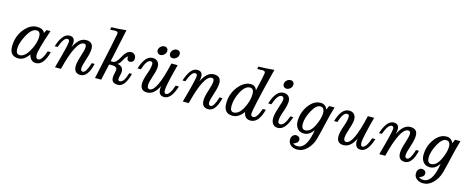

<svg xmlns="http://www.w3.org/2000/svg" viewBox="-43 -1659 6785 2776"><g transform="rotate(15 3349.0 -271.0)"><path d="M535.2 -488.3Q429.7 -178.2 429.7 -108.4Q429.7 -46.9 468.3 -46.9Q521.5 -46.9 572.3 -195.3H618.2Q564.5 13.2 448.2 13.2Q366.2 13.2 341.3 -86.9Q272.9 13.2 188 13.2Q55.2 13.2 55.2 -131.3Q55.2 -280.3 141.4 -389.2Q227.5 -498 332 -498Q423.8 -498 450.7 -438L476.6 -488.3ZM192.9 -37.1Q269 -37.1 333.5 -153.3Q397.9 -269.5 397.9 -367.2Q397.9 -446.8 338.9 -446.8Q266.6 -446.8 201.4 -326.2Q136.2 -205.6 136.2 -117.7Q136.2 -37.1 192.9 -37.1Z M1115.7 12.7Q1017.6 12.7 1017.6 -95.2Q1017.6 -150.4 1051.3 -253.2Q1085 -356 1085 -396Q1085 -439.9 1050.3 -439.9Q932.1 -439.9 821.8 0H732.9Q832 -354 832 -407.2Q832 -442.9 801.3 -442.9Q747.1 -442.9 692.9 -293H649.9Q715.3 -496.6 818.8 -496.6Q897.9 -496.6 897.9 -415.5Q897.9 -382.8 888.2 -342.8Q962.4 -496.6 1067.9 -496.6Q1174.8 -496.6 1174.8 -393.1Q1174.8 -332.5 1139.6 -228.8Q1104.5 -125 1104.5 -85Q1104.5 -42 1137.2 -42Q1185.1 -42 1231 -195.3H1274.9Q1225.6 12.7 1115.7 12.7Z M1675.8 9.8Q1579.1 9.8 1579.1 -70.8Q1579.1 -103.5 1588.1 -140.4Q1597.2 -177.2 1597.2 -196.3Q1597.2 -243.2 1517.1 -243.2Q1502.9 -243.2 1478 -241.2L1424.8 0H1332Q1479.5 -685.1 1479.5 -704.6Q1479.5 -735.4 1439.5 -735.4Q1398.9 -735.4 1361.8 -732.4L1370.1 -770.5Q1474.1 -772 1592.8 -784.7L1488.3 -294.9Q1506.8 -293 1520.5 -293Q1570.3 -293 1623 -395Q1675.8 -497.1 1742.2 -497.1Q1775.9 -497.1 1795.9 -475.1Q1815.9 -453.1 1815.9 -421.9Q1815.9 -390.1 1797.9 -373.5Q1779.8 -356.9 1756.3 -356.9Q1735.4 -356.9 1723.6 -369.4Q1711.9 -381.8 1711.9 -402.8Q1711.9 -416.5 1717.3 -425.3Q1689.9 -420.4 1656 -357.2Q1622.1 -293.9 1594.2 -281.7Q1682.1 -268.6 1682.1 -186Q1682.1 -163.6 1672.6 -129.2Q1663.1 -94.7 1663.1 -76.2Q1663.1 -46.9 1688 -46.9Q1751.5 -46.9 1792.5 -195.3H1833Q1781.2 9.8 1675.8 9.8Z M2110.8 7.8Q2008.8 7.8 2008.8 -98.1Q2008.8 -158.2 2044.2 -254.6Q2079.6 -351.1 2079.6 -405.8Q2079.6 -442.9 2047.4 -442.9Q1986.8 -442.9 1940.4 -293H1890.6Q1950.2 -496.1 2064.5 -496.1Q2112.3 -496.1 2139.4 -468Q2166.5 -439.9 2166.5 -387.7Q2166.5 -339.4 2132.8 -241.2Q2099.1 -143.1 2099.1 -99.6Q2099.1 -45.9 2135.7 -45.9Q2245.1 -45.9 2344.7 -488.3H2438.5Q2353 -165 2353 -98.1Q2353 -42 2379.9 -42Q2436.5 -42 2487.3 -195.3H2535.2Q2473.6 7.8 2366.7 7.8Q2281.7 7.8 2281.7 -94.2Q2281.7 -118.7 2288.1 -142.1Q2219.2 7.8 2110.8 7.8ZM2342.8 -566.9Q2314.9 -566.9 2299.3 -586.9Q2288.1 -600.6 2288.1 -620.1Q2288.1 -627.4 2289.6 -634.8Q2295.9 -663.6 2319.6 -682.9Q2343.3 -702.1 2371.6 -702.1Q2399.4 -702.1 2415.5 -682.6Q2426.3 -669.9 2426.3 -648.9Q2426.3 -642.1 2424.8 -634.8Q2418.9 -606.4 2395 -586.7Q2371.1 -566.9 2342.8 -566.9ZM2157.2 -566.9Q2129.4 -566.9 2113.8 -586.9Q2102.5 -600.6 2102.5 -620.1Q2102.5 -627.4 2104 -634.8Q2110.4 -663.6 2134 -682.9Q2157.7 -702.1 2186 -702.1Q2213.9 -702.1 2230 -682.6Q2240.7 -669.9 2240.7 -648.9Q2240.7 -642.1 2239.3 -634.8Q2233.4 -606.4 2209.5 -586.7Q2185.5 -566.9 2157.2 -566.9Z M3028.8 12.7Q2930.7 12.7 2930.7 -95.2Q2930.7 -150.4 2964.4 -253.2Q2998 -356 2998 -396Q2998 -439.9 2963.4 -439.9Q2845.2 -439.9 2734.9 0H2646Q2745.1 -354 2745.1 -407.2Q2745.1 -442.9 2714.4 -442.9Q2660.2 -442.9 2606 -293H2563Q2628.4 -496.6 2731.9 -496.6Q2811 -496.6 2811 -415.5Q2811 -382.8 2801.3 -342.8Q2875.5 -496.6 2981 -496.6Q3087.9 -496.6 3087.9 -393.1Q3087.9 -332.5 3052.7 -228.8Q3017.6 -125 3017.6 -85Q3017.6 -42 3050.3 -42Q3098.1 -42 3144 -195.3H3188Q3138.7 12.7 3028.8 12.7Z M3662.1 13.2Q3570.3 13.2 3555.2 -86.9Q3481.9 13.2 3392.1 13.2Q3259.3 13.2 3259.3 -135.7Q3259.3 -280.3 3345.5 -389.2Q3431.6 -498 3531.2 -498Q3603.5 -498 3625.5 -428.2Q3684.1 -681.2 3684.1 -704.6Q3684.1 -735.4 3643.1 -735.4Q3602.1 -735.4 3563.5 -732.4L3571.3 -770.5Q3677.2 -772 3807.1 -784.7Q3723.6 -455.6 3686.5 -287.6Q3649.4 -119.6 3649.4 -88.9Q3649.4 -46.9 3687 -46.9Q3740.2 -46.9 3791 -195.3H3836.9Q3783.2 13.2 3662.1 13.2ZM3397 -37.1Q3473.1 -37.1 3532.7 -148.4Q3592.3 -259.8 3592.3 -367.2Q3592.3 -446.8 3533.2 -446.8Q3460.9 -446.8 3401.9 -335.9Q3342.8 -225.1 3342.8 -117.7Q3342.8 -37.1 3397 -37.1Z M4069.8 12.7Q4022.9 12.7 3996.3 -18.8Q3969.7 -50.3 3969.7 -104Q3969.7 -167.5 4005.4 -269.5Q4041 -371.6 4041 -406.2Q4041 -446.8 4004.4 -446.8Q3945.8 -446.8 3893.6 -293H3845.7Q3909.2 -500 4024.4 -500Q4069.3 -500 4097.2 -472.7Q4125 -445.3 4125 -395Q4125 -341.8 4089.8 -242.2Q4054.7 -142.6 4054.7 -93.8Q4054.7 -46.9 4091.3 -46.9Q4152.8 -46.9 4204.6 -195.3H4247.6Q4182.1 12.7 4069.8 12.7ZM4044.4 -567.4Q4016.6 -567.4 4001 -587.4Q3989.7 -601.1 3989.7 -620.6Q3989.7 -627.9 3991.2 -635.3Q3997.6 -664.1 4021.2 -683.3Q4044.9 -702.6 4073.2 -702.6Q4101.1 -702.6 4117.2 -683.1Q4127.9 -670.4 4127.9 -649.4Q4127.9 -642.6 4126.5 -635.3Q4120.6 -606.9 4096.7 -587.2Q4072.8 -567.4 4044.4 -567.4Z M4421.9 243.2Q4367.2 243.2 4328.6 214.8Q4285.6 183.6 4285.6 129.9Q4285.6 93.3 4306.6 69.6Q4327.6 45.9 4356 45.9Q4381.8 45.9 4399.4 60.3Q4417 74.7 4417 101.1Q4417 149.9 4344.7 171.9Q4372.6 194.8 4415 194.8Q4519.5 194.8 4570.8 22.5Q4585.9 -29.3 4596.7 -94.2Q4535.2 -5.9 4457 -5.9Q4391.6 -5.9 4357.2 -48.6Q4322.8 -91.3 4322.8 -153.8Q4322.8 -286.6 4399.7 -392.3Q4476.6 -498 4578.1 -498Q4651.4 -498 4681.2 -424.8L4707 -484.9H4788.1Q4750 -358.4 4722.4 -234.6Q4694.8 -110.8 4661.6 15.1Q4635.3 109.4 4569.6 176.3Q4503.9 243.2 4421.9 243.2ZM4461.9 -56.2Q4540 -56.2 4594.5 -169.2Q4648.9 -282.2 4648.9 -363.3Q4648.9 -446.8 4585 -446.8Q4523.4 -446.8 4464.1 -336.2Q4404.8 -225.6 4404.8 -137.2Q4404.8 -56.2 4461.9 -56.2Z M5051.8 7.8Q4949.7 7.8 4949.7 -98.1Q4949.7 -158.2 4985.1 -254.6Q5020.5 -351.1 5020.5 -405.8Q5020.5 -442.9 4988.3 -442.9Q4927.7 -442.9 4881.3 -293H4831.5Q4891.1 -496.1 5005.4 -496.1Q5053.2 -496.1 5080.3 -468Q5107.4 -439.9 5107.4 -387.7Q5107.4 -339.4 5073.7 -241.2Q5040 -143.1 5040 -99.6Q5040 -45.9 5076.7 -45.9Q5186 -45.9 5285.6 -488.3H5379.4Q5293.9 -165 5293.9 -98.1Q5293.9 -42 5320.8 -42Q5377.4 -42 5428.2 -195.3H5476.1Q5414.6 7.8 5307.6 7.8Q5222.7 7.8 5222.7 -94.2Q5222.7 -118.7 5229 -142.1Q5160.2 7.8 5051.8 7.8Z M5969.7 12.7Q5871.6 12.7 5871.6 -95.2Q5871.6 -150.4 5905.3 -253.2Q5939 -356 5939 -396Q5939 -439.9 5904.3 -439.9Q5786.1 -439.9 5675.8 0H5586.9Q5686 -354 5686 -407.2Q5686 -442.9 5655.3 -442.9Q5601.1 -442.9 5546.9 -293H5503.9Q5569.3 -496.6 5672.9 -496.6Q5752 -496.6 5752 -415.5Q5752 -382.8 5742.2 -342.8Q5816.4 -496.6 5921.9 -496.6Q6028.8 -496.6 6028.8 -393.1Q6028.8 -332.5 5993.7 -228.8Q5958.5 -125 5958.5 -85Q5958.5 -42 5991.2 -42Q6039.1 -42 6085 -195.3H6128.9Q6079.6 12.7 5969.7 12.7Z M6306.2 243.2Q6251.5 243.2 6212.9 214.8Q6169.9 183.6 6169.9 129.9Q6169.9 93.3 6190.9 69.6Q6211.9 45.9 6240.2 45.9Q6266.1 45.9 6283.7 60.3Q6301.3 74.7 6301.3 101.1Q6301.3 149.9 6229 171.9Q6256.8 194.8 6299.3 194.8Q6403.8 194.8 6455.1 22.5Q6470.2 -29.3 6481 -94.2Q6419.4 -5.9 6341.3 -5.9Q6275.9 -5.9 6241.5 -48.6Q6207 -91.3 6207 -153.8Q6207 -286.6 6283.9 -392.3Q6360.8 -498 6462.4 -498Q6535.6 -498 6565.4 -424.8L6591.3 -484.9H6672.4Q6634.3 -358.4 6606.7 -234.6Q6579.1 -110.8 6545.9 15.1Q6519.5 109.4 6453.9 176.3Q6388.2 243.2 6306.2 243.2ZM6346.2 -56.2Q6424.3 -56.2 6478.8 -169.2Q6533.2 -282.2 6533.2 -363.3Q6533.2 -446.8 6469.2 -446.8Q6407.7 -446.8 6348.4 -336.2Q6289.1 -225.6 6289.1 -137.2Q6289.1 -56.2 6346.2 -56.2Z"/></g></svg>

Font: Munson
Style: Italic
Weight: 400
Italic angle: -12°
Designer: Paul James MIller
Foundry: High-Logic / Made with FontCreator
Version: Version 2.10;May 5, 2019;FontCreator 11.5.0.2430 64-bit